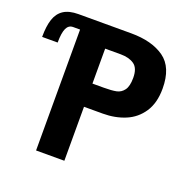

<svg xmlns="http://www.w3.org/2000/svg" viewBox="-240 -851 968 976"><g transform="rotate(20 244.0 -362.5)"><path d="M56 -654H18.5Q-6 -654 -17.2 -629.5Q-28.5 -605 -28.5 -553H-112.5Q-112.5 -611.5 -100 -649Q-87.5 -686.5 -58 -705.8Q-28.5 -725 21.5 -725H306.5Q419.5 -725 486.2 -677.5Q553 -630 553 -515Q553 -437.5 519.8 -387.5Q486.5 -337.5 431.8 -314.8Q377 -292 310.5 -292H209V0H56ZM394 -515.5Q394 -568 366.2 -587.2Q338.5 -606.5 293 -606.5H209V-417.5H270Q313 -417.5 337.8 -422.5Q362.5 -427.5 378.2 -448.8Q394 -470 394 -515.5Z"/></g></svg>

Font: JuliaMono ExtraBold
Style: Regular
Weight: 800
Monospace: yes
Designer: cormullion
Foundry: corm
Version: Version 0.055; ttfautohint (v1.8.4)